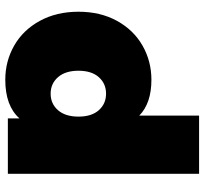

<svg xmlns="http://www.w3.org/2000/svg" viewBox="-44 -738 792 745"><g transform="rotate(90 352.5 -366.0)"><path d="M655 -742V0H440V-45Q391 10 290 10Q218 10 157.5 -24.5Q97 -59 61.5 -124Q26 -189 26 -274Q26 -359 61.5 -423.5Q97 -488 157.5 -522.5Q218 -557 290 -557Q381 -557 429 -510V-742ZM433 -274Q433 -325 408 -353Q383 -381 344 -381Q305 -381 280 -353Q255 -325 255 -274Q255 -223 280 -194.5Q305 -166 344 -166Q383 -166 408 -194.5Q433 -223 433 -274Z"/></g></svg>

Font: Montserrat Alternates Black
Style: Regular
Weight: 900
Designer: Julieta Ulanovsky
Foundry: Julieta Ulanovsky
Version: Version 7.200